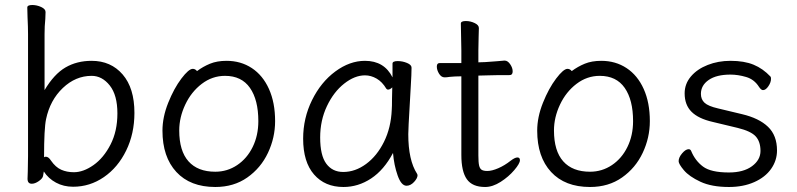

<svg xmlns="http://www.w3.org/2000/svg" viewBox="-20 -729 3182 767"><path d="M107 5Q90 5 90 -15Q90 -32 91 -44L92 -106V-593Q92 -619 90 -661L89 -699Q89 -709 109 -709Q127 -709 144.5 -701Q162 -693 162 -681L161 -653Q158 -626 158 -592V-369Q196 -433 241.5 -459.5Q287 -486 346 -486Q423 -486 470 -431.5Q517 -377 517 -278Q517 -195 484 -127.5Q451 -60 395 -21.5Q339 17 272 17Q234 17 203.5 0.5Q173 -16 155 -44L152 -26Q150 -16 135 -5.5Q120 5 107 5ZM163 -103Q174 -103 184 -87Q202 -61 224.5 -51Q247 -41 275 -41Q313 -41 353.5 -69.5Q394 -98 421.5 -151.5Q449 -205 449 -276Q449 -349 418.5 -387.5Q388 -426 346 -426Q282 -426 231 -377.5Q180 -329 164 -253Q156 -215 156 -101Q160 -103 163 -103Z M885 -486Q942 -486 986 -457Q1030 -428 1054.5 -373.5Q1079 -319 1079 -245Q1079 -179 1050.5 -118.5Q1022 -58 968 -20Q914 18 840 18Q740 18 684.5 -42Q629 -102 629 -207Q629 -261 652 -318.5Q675 -376 704.5 -415Q734 -454 750 -454Q760 -454 767 -445Q791 -463 819 -474.5Q847 -486 885 -486ZM840 -43Q888 -43 927.5 -69.5Q967 -96 989.5 -142Q1012 -188 1012 -245Q1012 -330 978.5 -378Q945 -426 879 -426Q828 -426 786 -394Q744 -362 720 -311Q696 -260 696 -208Q696 -126 733 -84.5Q770 -43 840 -43Z M1617 -314Q1611 -214 1611 -193Q1611 -89 1646 -35Q1648 -31 1648 -29Q1648 -17 1634 -2Q1620 13 1604 13Q1583 13 1568.5 -28Q1554 -69 1550 -118Q1514 -50 1462.5 -16Q1411 18 1352 18Q1278 18 1234.5 -32Q1191 -82 1191 -175Q1191 -257 1226.5 -329Q1262 -401 1319.5 -443.5Q1377 -486 1438 -486Q1515 -486 1548 -420V-475Q1548 -485 1569 -485Q1588 -485 1606 -477.5Q1624 -470 1624 -459V-457Q1624 -434 1621 -385Q1618 -336 1617 -314ZM1351 -42Q1399 -42 1442.5 -74Q1486 -106 1514 -162.5Q1542 -219 1545 -291Q1546 -301 1546 -335L1547 -380Q1538 -371 1530 -371Q1526 -371 1523 -375Q1507 -402 1484.5 -415Q1462 -428 1438 -428Q1397 -428 1355 -395Q1313 -362 1286 -305Q1259 -248 1259 -180Q1259 -108 1283.5 -75Q1308 -42 1351 -42Z M1777 -422Q1765 -420 1757 -420H1756Q1743 -420 1734 -434.5Q1725 -449 1725 -463Q1725 -477 1736 -477H1823V-528L1821 -635Q1821 -645 1841 -645Q1859 -645 1876 -637Q1893 -629 1893 -617Q1893 -596 1892 -581L1891 -528V-480L1919 -481Q1947 -483 1966.5 -484.5Q1986 -486 1995 -487H1996Q2008 -487 2018 -472.5Q2028 -458 2028 -444Q2028 -429 2016 -429Q1956 -429 1930 -428L1891 -427V-108Q1891 -80 1894 -67.5Q1897 -55 1904.5 -50.5Q1912 -46 1927 -46Q1945 -46 1970.5 -57Q1996 -68 2020 -87Q2037 -100 2047 -100Q2057 -100 2057 -89Q2057 -76 2034.5 -49.5Q2012 -23 1980 -2.5Q1948 18 1918 18Q1867 18 1845 -13Q1823 -44 1823 -110V-424H1818Q1799 -424 1777 -422Z M2382 -486Q2439 -486 2483 -457Q2527 -428 2551.5 -373.5Q2576 -319 2576 -245Q2576 -179 2547.5 -118.5Q2519 -58 2465 -20Q2411 18 2337 18Q2237 18 2181.5 -42Q2126 -102 2126 -207Q2126 -261 2149 -318.5Q2172 -376 2201.5 -415Q2231 -454 2247 -454Q2257 -454 2264 -445Q2288 -463 2316 -474.5Q2344 -486 2382 -486ZM2337 -43Q2385 -43 2424.5 -69.5Q2464 -96 2486.5 -142Q2509 -188 2509 -245Q2509 -330 2475.5 -378Q2442 -426 2376 -426Q2325 -426 2283 -394Q2241 -362 2217 -311Q2193 -260 2193 -208Q2193 -126 2230 -84.5Q2267 -43 2337 -43Z M2715 -356Q2715 -394 2740 -423.5Q2765 -453 2807 -469.5Q2849 -486 2898 -486Q2953 -486 2990.5 -470.5Q3028 -455 3058 -423Q3060 -421 3060 -414Q3060 -400 3049.5 -384.5Q3039 -369 3028 -369Q3024 -369 3020 -372.5Q3016 -376 3012 -382Q2993 -412 2960.5 -421.5Q2928 -431 2898 -431Q2842 -431 2811 -409.5Q2780 -388 2780 -354Q2780 -332 2794.5 -318.5Q2809 -305 2848 -296L2944 -273Q3012 -257 3048 -222.5Q3084 -188 3084 -128Q3084 -88 3060.5 -54.5Q3037 -21 2993 -1.5Q2949 18 2892 18Q2823 18 2778 -3Q2733 -24 2712 -49Q2691 -74 2691 -85Q2691 -100 2705 -116.5Q2719 -133 2731 -133Q2738 -133 2741 -126Q2757 -87 2788.5 -63.5Q2820 -40 2892 -40Q2950 -40 2984 -65Q3018 -90 3018 -126Q3018 -163 2999 -184Q2980 -205 2927 -218L2827 -242Q2770 -255 2742.5 -282.5Q2715 -310 2715 -356Z"/></svg>

Font: Iansui 0.93
Style: Regular
Weight: 400
Designer: But Ko / Fontworks Inc.
Foundry: zi-hi.com / Fontworks Inc.
Version: Version 0.931